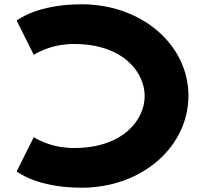

<svg xmlns="http://www.w3.org/2000/svg" viewBox="-20 -860 956 895"><path d="M325.2 -655C553.9 -655 654.4 -523 654.4 -412C654.4 -302 553.9 -170 325.2 -170C209.1 -170 137.6 -221 137.6 -221L57.6 -61C57.6 -61 149.6 15 360.3 15C643.5 15 858.4 -177 858.4 -414C858.4 -650 642.3 -840 360.3 -840C149.6 -840 57.6 -764 57.6 -764L137.6 -604C137.6 -604 209.1 -655 325.2 -655Z"/></svg>

Font: Hussar
Style: BdSuprExt
Weight: 700
Foundry: Cannot Into Space Fonts
Version: Version 2.00